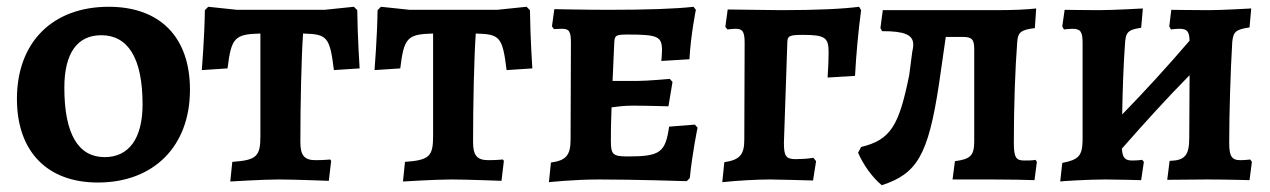

<svg xmlns="http://www.w3.org/2000/svg" viewBox="-20 -530 3751 567"><path d="M269 9C434 9 541 -98 541 -265C541 -420 453 -510 301 -510C135 -510 30 -405 30 -238C30 -83 119 9 269 9ZM289 -66C212 -66 170 -133 170 -271C170 -374 209 -426 279 -426C357 -426 401 -360 401 -222C401 -120 360 -66 289 -66Z M660 6C660 6 756 0 803 0C846 0 951 4 951 4L958 -55L955 -59C955 -59 935 -57 912 -57C879 -57 867 -71 867 -110C867 -222 870 -360 875 -431C946 -429 954 -422 966 -323L1042 -328C1042 -328 1036 -419 1035 -500L1025 -510L938 -501H680L595 -510L585 -500C584 -421 576 -323 576 -323L652 -328C663 -419 673 -429 749 -431V-129C749 -69 739 -57 666 -52Z M1170 6C1170 6 1266 0 1313 0C1356 0 1461 4 1461 4L1468 -55L1465 -59C1465 -59 1445 -57 1422 -57C1389 -57 1377 -71 1377 -110C1377 -222 1380 -360 1385 -431C1456 -429 1464 -422 1476 -323L1552 -328C1552 -328 1546 -419 1545 -500L1535 -510L1448 -501H1190L1105 -510L1095 -500C1094 -421 1086 -323 1086 -323L1162 -328C1173 -419 1183 -429 1259 -431V-129C1259 -69 1249 -57 1176 -52Z M1601 8C1601 8 1674 0 1749 0C1856 0 2008 5 2008 5L2017 -4C2025 -82 2040 -153 2040 -153L2032 -162L1956 -156C1945 -80 1930 -68 1834 -68C1789 -68 1784 -74 1784 -115C1784 -136 1784 -165 1786 -213C1800 -215 1824 -218 1848 -218C1889 -218 1954 -216 1954 -216L1966 -288L1958 -297C1958 -297 1891 -291 1863 -291H1789L1794 -404C1795 -426 1799 -428 1835 -428C1923 -428 1935 -422 1935 -381C1935 -370 1933 -350 1933 -350L2016 -355C2020 -428 2035 -501 2035 -501L2028 -510C1978 -504 1890 -501 1776 -501C1711 -501 1617 -503 1617 -503L1610 -452L1616 -444C1616 -444 1631 -445 1640 -445C1661 -445 1666 -437 1666 -403L1665 -118C1665 -72 1652 -56 1607 -50Z M2113 8C2159 3 2217 0 2254 0C2281 0 2334 2 2381 3L2390 -54L2382 -64C2365 -61 2343 -60 2330 -60C2301 -60 2295 -69 2295 -108L2305 -402C2305 -424 2310 -427 2351 -427C2417 -427 2427 -419 2427 -375C2427 -358 2426 -329 2424 -301L2505 -306C2508 -365 2515 -442 2523 -500L2517 -510C2473 -504 2393 -500 2288 -500C2240 -500 2169 -502 2129 -502L2122 -451L2128 -443C2137 -444 2147 -445 2152 -445C2173 -445 2179 -437 2179 -403L2178 -118C2178 -73 2165 -58 2119 -51Z M3038 -58C3031 -56 3017 -56 3004 -56C2980 -56 2974 -66 2974 -109C2974 -218 2978 -329 2984 -406C2986 -434 2994 -442 3036 -447L3040 -505C3012 -502 2978 -500 2919 -500H2587L2580 -447L2585 -438C2650 -438 2677 -428 2677 -398C2677 -392 2676 -385 2674 -377L2665 -308C2635 -160 2611 -117 2523 -96L2514 -79C2529 -44 2556 -6 2584 17C2688 -17 2721 -71 2753 -282L2773 -421H2822C2850 -421 2857 -414 2857 -385V-112C2857 -70 2845 -60 2800 -54L2793 0H2910C2964 0 3005 1 3035 2L3042 -52Z M3672 -59C3672 -59 3657 -57 3643 -57C3617 -57 3610 -69 3610 -109C3610 -195 3614 -324 3619 -406C3622 -436 3629 -443 3670 -449L3675 -505C3675 -505 3587 -500 3550 -500C3513 -500 3439 -501 3439 -501L3433 -452L3438 -443C3438 -443 3453 -445 3463 -445C3486 -445 3492 -437 3493 -410C3429 -335 3362 -262 3294 -192C3295 -263 3298 -341 3302 -397C3304 -434 3309 -442 3350 -448L3355 -505C3355 -505 3267 -500 3224 -500C3190 -500 3124 -501 3124 -501L3117 -452L3122 -443C3122 -443 3138 -445 3147 -445C3171 -445 3177 -436 3177 -404V-114C3176 -70 3165 -58 3117 -49L3111 6C3112 5 3194 0 3244 0C3276 0 3350 2 3350 2L3358 -52L3353 -58C3353 -58 3340 -56 3324 -56C3303 -56 3295 -63 3293 -91C3358 -165 3424 -238 3493 -308L3492 -123C3492 -71 3479 -56 3434 -55L3427 1L3546 0C3600 0 3670 2 3670 2L3677 -52Z"/></svg>

Font: Alegreya SC
Style: Bold
Weight: 700
Designer: Juan Pablo del Peral
Foundry: Huerta Tipografica
Version: Version 2.007;PS 002.007;hotconv 1.0.88;makeotf.lib2.5.64775